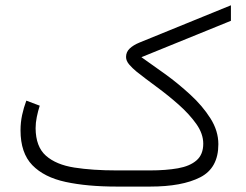

<svg xmlns="http://www.w3.org/2000/svg" viewBox="-20 -688 906 708"><path d="M533.7 0H410.2Q301.8 0 222.2 -17.1Q142.6 -34.2 99.1 -79.1Q55.7 -124 55.7 -207.5Q55.7 -236.3 61.5 -263.7Q67.4 -291 77.1 -316.9L126.5 -298.3Q120.1 -278.3 115.7 -256.8Q111.3 -235.4 111.3 -215.3Q111.8 -147 149.4 -113.8Q187 -80.6 254.2 -70.1Q321.3 -59.6 410.2 -59.6H533.2Q591.8 -59.6 636 -67.4Q680.2 -75.2 704.8 -96.7Q729.5 -118.2 729.5 -158.2Q729.5 -194.8 703.9 -231Q678.2 -267.1 639.2 -301.8Q600.1 -336.4 557.9 -367.4Q515.6 -398.4 482.4 -424.8Q468.8 -436 456.8 -449.7Q444.8 -463.4 444.8 -478Q444.8 -496.1 458 -508.8Q471.2 -521.5 493.7 -530.8L831.5 -668.5V-611.3L501.5 -477.1Q540 -450.2 588.4 -415.3Q636.7 -380.4 681.6 -339.1Q726.6 -297.9 755.9 -251.7Q785.2 -205.6 785.2 -156.2Q785.2 -68.4 718.3 -34.2Q651.4 0 533.7 0Z"/></svg>

Font: Vazirmatn RD UI ExtraLight
Style: Regular
Weight: 200
Designer: Saber Rastikerdar
Foundry: Saber Rastikerdar
Version: Version 33.003